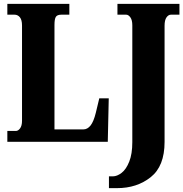

<svg xmlns="http://www.w3.org/2000/svg" viewBox="-20 -734 949 994"><path d="M544 179H564Q586 179 609.5 161Q633 143 649 103Q665 63 665 2V-603Q665 -630 655 -644Q645 -658 633 -658H588V-714H909V-658H865Q852 -658 842 -644Q832 -630 832 -601V1Q832 126 760.5 183Q689 240 586 240H544ZM18 -56H62Q74 -56 84 -69.5Q94 -83 94 -109V-602Q94 -631 83 -644.5Q72 -658 55 -658H18V-714H339V-658H298Q276 -658 269 -646.5Q262 -635 262 -605V-64H411Q433 -64 449 -84.5Q465 -105 476 -150L494 -225H543L538 0H18Z"/></svg>

Font: Noto Serif CondBlack
Style: Regular
Weight: 900
Width: 3
Designer: Monotype Design Team
Foundry: Monotype Imaging Inc.
Version: Version 1.001